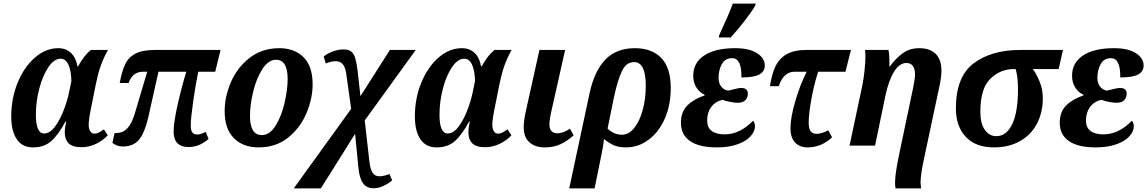

<svg xmlns="http://www.w3.org/2000/svg" viewBox="-20 -816 6429 1076"><path d="M43 -163Q43 -266 79.5 -354Q116 -442 176.5 -494Q237 -546 306 -546Q350 -546 378 -519Q406 -492 414 -444H417Q435 -475 451.5 -497Q468 -519 489 -536H585Q559 -489 544 -446Q529 -403 517 -344L495 -234Q477 -149 477 -117Q477 -95 485.5 -81Q494 -67 509 -67Q522 -67 533.5 -73Q545 -79 562 -91L584 -58Q559 -30 519.5 -10.5Q480 9 437 9Q386 9 364.5 -13Q343 -35 343 -74Q343 -101 351 -135H347Q308 -62 268 -26Q228 10 165 10Q104 10 73.5 -36.5Q43 -83 43 -163ZM366 -294 380 -361Q379 -420 363.5 -453.5Q348 -487 320 -487Q283 -487 251 -439.5Q219 -392 200 -319Q181 -246 181 -173Q181 -68 227 -68Q260 -68 288.5 -107Q317 -146 337 -198.5Q357 -251 366 -294Z M953 -79Q953 -129 975 -227.5Q997 -326 1024 -414H868L810 -154Q790 -70 758.5 -32.5Q727 5 667 5Q637 5 610 -15L622 -70Q648 -70 667 -77.5Q686 -85 704 -110Q722 -135 737 -185L805 -414H781Q751 -414 730.5 -397Q710 -380 701 -351H651Q663 -417 681.5 -456Q700 -495 739 -515.5Q778 -536 847 -536H1216L1186 -414H1091Q1076 -342 1062.5 -247Q1049 -152 1049 -112Q1049 -84 1058.5 -73Q1068 -62 1086 -62Q1095 -62 1108.5 -66.5Q1122 -71 1133 -77L1149 -37Q1121 -14 1094.5 -3Q1068 8 1035 8Q996 8 974.5 -13.5Q953 -35 953 -79Z M1239 -193Q1239 -274 1274 -355.5Q1309 -437 1378.5 -491.5Q1448 -546 1546 -546Q1629 -546 1680.5 -496Q1732 -446 1732 -343Q1732 -265 1698 -183Q1664 -101 1595.5 -45.5Q1527 10 1429 10Q1342 10 1290.5 -42Q1239 -94 1239 -193ZM1592 -374Q1592 -481 1527 -481Q1484 -481 1450.5 -429Q1417 -377 1399 -303Q1381 -229 1381 -167Q1381 -59 1447 -59Q1492 -59 1525 -112.5Q1558 -166 1575 -240.5Q1592 -315 1592 -374Z M1948 -206 1921 -399Q1916 -438 1901 -456Q1886 -474 1859 -473Q1847 -473 1831.5 -469Q1816 -465 1806 -460L1794 -499Q1815 -517 1846 -528Q1877 -539 1905 -539Q1933 -539 1948 -527.5Q1963 -516 1970.5 -491.5Q1978 -467 1984 -420L2000 -277L2165 -536H2310L2024 -141L2051 96Q2056 134 2068.5 153Q2081 172 2107 172Q2119 172 2135.5 168Q2152 164 2162 159L2178 195Q2155 214 2127.5 226.5Q2100 239 2074 239Q2033 239 2013 209Q1993 179 1988 118L1970 -66L1778 240H1626Z M2305 -163Q2305 -266 2341.5 -354Q2378 -442 2438.5 -494Q2499 -546 2568 -546Q2612 -546 2640 -519Q2668 -492 2676 -444H2679Q2697 -475 2713.5 -497Q2730 -519 2751 -536H2847Q2821 -489 2806 -446Q2791 -403 2779 -344L2757 -234Q2739 -149 2739 -117Q2739 -95 2747.5 -81Q2756 -67 2771 -67Q2784 -67 2795.5 -73Q2807 -79 2824 -91L2846 -58Q2821 -30 2781.5 -10.5Q2742 9 2699 9Q2648 9 2626.5 -13Q2605 -35 2605 -74Q2605 -101 2613 -135H2609Q2570 -62 2530 -26Q2490 10 2427 10Q2366 10 2335.5 -36.5Q2305 -83 2305 -163ZM2628 -294 2642 -361Q2641 -420 2625.5 -453.5Q2610 -487 2582 -487Q2545 -487 2513 -439.5Q2481 -392 2462 -319Q2443 -246 2443 -173Q2443 -68 2489 -68Q2522 -68 2550.5 -107Q2579 -146 2599 -198.5Q2619 -251 2628 -294Z M2915 -102Q2915 -143 2928 -198L3003 -536H3147L3072 -202Q3059 -147 3059 -118Q3059 -94 3070.5 -81.5Q3082 -69 3103 -69Q3137 -69 3174 -95L3195 -58Q3160 -26 3121.5 -8Q3083 10 3033 10Q2979 10 2947 -18.5Q2915 -47 2915 -102Z M3284 -293Q3311 -419 3373 -482.5Q3435 -546 3538 -546Q3633 -546 3686 -491Q3739 -436 3739 -323Q3739 -227 3705.5 -151Q3672 -75 3614.5 -32.5Q3557 10 3488 10Q3447 10 3420 -2Q3393 -14 3365 -37Q3360 9 3351 49L3312 240H3170ZM3599 -336Q3599 -468 3534 -468Q3490 -468 3466 -419Q3442 -370 3420 -268L3385 -95Q3404 -78 3423 -69.5Q3442 -61 3466 -61Q3503 -61 3533.5 -98Q3564 -135 3581.5 -198Q3599 -261 3599 -336Z M3796 -128Q3796 -189 3831.5 -224.5Q3867 -260 3928 -281L3929 -285Q3900 -298 3882.5 -326Q3865 -354 3865 -391Q3865 -465 3927 -505.5Q3989 -546 4100 -546Q4179 -546 4222.5 -518Q4266 -490 4266 -449Q4266 -416 4236 -399Q4206 -382 4135 -382Q4137 -490 4083 -490Q4044 -490 4025.5 -457Q4007 -424 4007 -380Q4007 -350 4021.5 -331Q4036 -312 4061 -308L4081 -313Q4117 -323 4134 -323Q4171 -323 4171 -291Q4171 -268 4156.5 -254Q4142 -240 4114 -240Q4096 -240 4069 -245.5Q4042 -251 4030 -257Q3988 -247 3965.5 -216Q3943 -185 3943 -141Q3943 -101 3968.5 -82Q3994 -63 4041 -63Q4126 -63 4200 -139Q4204 -137 4207.5 -128Q4211 -119 4211 -108Q4211 -80 4186.5 -52.5Q4162 -25 4113.5 -7.5Q4065 10 3998 10Q3898 10 3847 -25.5Q3796 -61 3796 -128ZM4011 -620Q4064 -734 4087 -796H4215L4212 -784Q4191 -748 4151 -696.5Q4111 -645 4075 -606H4008Z M4410 -98Q4410 -157 4437 -249.5Q4464 -342 4501 -414H4432Q4372 -414 4344 -333H4295Q4305 -400 4325.5 -443.5Q4346 -487 4387.5 -511.5Q4429 -536 4498 -536H4749L4718 -414H4565Q4543 -346 4527.5 -262.5Q4512 -179 4512 -128Q4512 -96 4522.5 -81Q4533 -66 4556 -66Q4585 -66 4622 -86L4643 -46Q4582 10 4507 10Q4462 10 4436 -17Q4410 -44 4410 -98Z M4996 207Q4996 161 5017 58L5098 -327Q5108 -377 5108 -398Q5108 -463 5059 -463Q5021 -463 4990.5 -414Q4960 -365 4942 -280L4884 0H4741L4813 -339Q4820 -374 4825 -420Q4830 -466 4830 -503Q4830 -518 4828 -536H4959Q4966 -506 4964 -444H4967Q5000 -489 5039 -517.5Q5078 -546 5131 -546Q5192 -546 5224 -514Q5256 -482 5256 -420Q5256 -388 5247 -343L5159 70Q5139 161 5139 206Q5139 216 5142 240H4999Q4996 227 4996 207Z M5337 -208Q5337 -386 5436.5 -461Q5536 -536 5698 -536H5937L5913 -429H5768Q5789 -401 5806.5 -358Q5824 -315 5824 -266Q5824 -186 5791.5 -123.5Q5759 -61 5697 -25.5Q5635 10 5550 10Q5448 10 5392.5 -49Q5337 -108 5337 -208ZM5685 -317Q5685 -384 5672 -429H5661Q5586 -429 5530 -374.5Q5474 -320 5474 -189Q5474 -125 5498.5 -89Q5523 -53 5564 -53Q5620 -53 5652.5 -120Q5685 -187 5685 -317Z M5919 -128Q5919 -189 5954.5 -224.5Q5990 -260 6051 -281L6052 -285Q6023 -298 6005.5 -326Q5988 -354 5988 -391Q5988 -465 6050 -505.5Q6112 -546 6223 -546Q6302 -546 6345.5 -518Q6389 -490 6389 -449Q6389 -416 6359 -399Q6329 -382 6258 -382Q6260 -490 6206 -490Q6167 -490 6148.5 -457Q6130 -424 6130 -380Q6130 -350 6144.5 -331Q6159 -312 6184 -308L6204 -313Q6240 -323 6257 -323Q6294 -323 6294 -291Q6294 -268 6279.5 -254Q6265 -240 6237 -240Q6219 -240 6192 -245.5Q6165 -251 6153 -257Q6111 -247 6088.5 -216Q6066 -185 6066 -141Q6066 -101 6091.5 -82Q6117 -63 6164 -63Q6249 -63 6323 -139Q6327 -137 6330.5 -128Q6334 -119 6334 -108Q6334 -80 6309.5 -52.5Q6285 -25 6236.5 -7.5Q6188 10 6121 10Q6021 10 5970 -25.5Q5919 -61 5919 -128Z"/></svg>

Font: Noto Serif Narrow
Style: Bold Italic
Weight: 700
Width: 4
Italic angle: -12°
Designer: Monotype Design Team
Foundry: Monotype Imaging Inc.
Version: Version 1.001